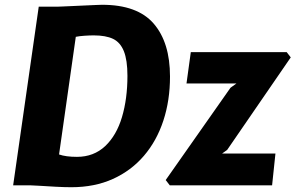

<svg xmlns="http://www.w3.org/2000/svg" viewBox="-20 -775 1236 803"><path d="M278 8Q249.5 8 212.8 6Q176 4 145.5 2Q115 0 105 0H35L142 -747H218Q221.5 -747 240.2 -747.8Q259 -748.5 285.2 -749.8Q311.5 -751 337.8 -752.2Q364 -753.5 383.2 -754.2Q402.5 -755 407 -755Q555 -755 623 -676Q691 -597 691 -455Q691 -355 663.2 -270.5Q635.5 -186 582 -123.5Q528.5 -61 452 -26.5Q375.5 8 278 8ZM302 -119Q372 -119 420 -164Q467.5 -209 490.2 -285.5Q513 -362 513 -458Q513 -523.5 498 -561Q483 -598 452.8 -612.5Q422.5 -627 372 -627Q355 -627 333.2 -625.5Q311.5 -624 297 -621L227 -129Q255.5 -119 302 -119ZM690 0 673 -22 944 -408 969 -426H760L778 -557H1179L1196 -535L930 -148L909 -133H1132L1118 0Z"/></svg>

Font: Merriweather Sans ExtraBold
Style: Italic
Weight: 800
Italic angle: -7.5°
Designer: Eben Sorkin
Foundry: Eben Sorkin
Version: Version 2.001; ttfautohint (v1.8.3)